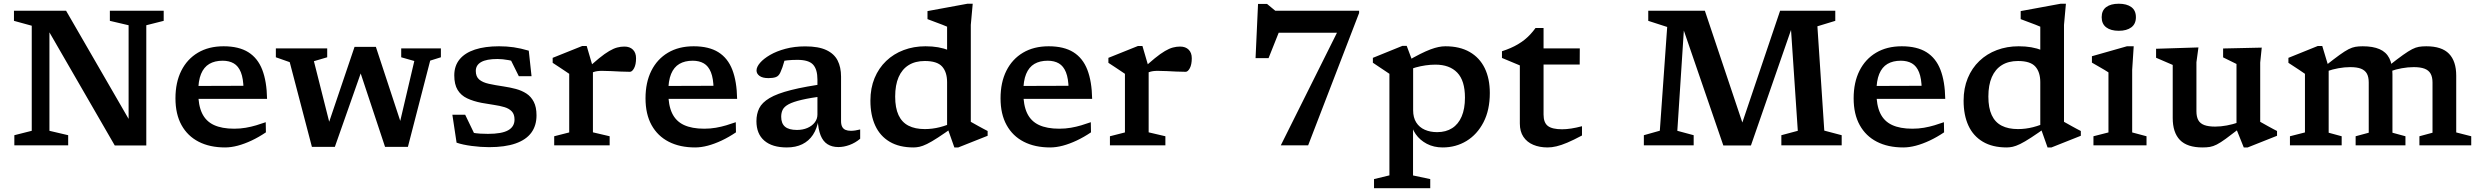

<svg xmlns="http://www.w3.org/2000/svg" viewBox="-20 -760 12967 1004"><path d="M146 -76V-625.5L53 -651V-704H325.5L685 -82L652.5 -51.5V-628L554.5 -651V-704H836V-651L745 -628V0.5H580L209.5 -641L238.5 -646V-76L336.5 -53V0H55V-53Z M1149 -518Q1229 -518 1278.5 -487Q1328 -456 1351.5 -395Q1375 -334 1376.5 -243H993.5L991 -310.5L1286 -311.5L1253.5 -294.5Q1252.5 -350 1239.5 -382.2Q1226.5 -414.5 1202.5 -428.5Q1178.5 -442.5 1144 -442.5Q1103 -442.5 1074.5 -425.8Q1046 -409 1031.2 -373.2Q1016.5 -337.5 1016.5 -278.5Q1016.5 -210 1036.5 -168Q1056.5 -126 1098.2 -106.5Q1140 -87 1204.5 -87Q1236.5 -87 1265.2 -92Q1294 -97 1320 -104.8Q1346 -112.5 1369.5 -121L1370.5 -68Q1333.5 -43 1295.8 -25.2Q1258 -7.5 1223 1.8Q1188 11 1157 11Q1077 11 1019 -18.8Q961 -48.5 929.2 -105.8Q897.5 -163 897.5 -246Q897.5 -329 928 -390Q958.5 -451 1015 -484.5Q1071.5 -518 1149 -518Z M2146.5 -441 2078 -460.5V-507H2285.5V-460.5L2229.5 -443L2113 8H1993.5L1848 -430.5L1886.5 -434L1731 8H1611L1495 -435L1422.5 -460.5V-507H1691V-460.5L1621.5 -440L1717 -61.5L1681 -63L1834 -515H1945.5L2092 -70L2059.5 -70.5Z M2589.5 -518Q2630 -518 2666.2 -512.8Q2702.5 -507.5 2745 -495L2759.5 -361.5H2693L2632 -484.5L2707 -427.5Q2673.5 -439.5 2640.5 -445.5Q2607.5 -451.5 2582 -451.5Q2524 -451.5 2496 -435.5Q2468 -419.5 2468 -389Q2468 -359.5 2485.8 -344.2Q2503.5 -329 2536.2 -321.8Q2569 -314.5 2613.5 -308Q2647 -303 2677.8 -294.8Q2708.5 -286.5 2732.8 -270.8Q2757 -255 2771.2 -227.5Q2785.5 -200 2785.5 -157Q2785.5 -103 2758.2 -66Q2731 -29 2676 -9.8Q2621 9.5 2537.5 9.5Q2494 9.5 2446.5 3.2Q2399 -3 2367.5 -14L2345.5 -160H2412.5L2479.5 -21L2413 -75Q2430.5 -69.5 2450.8 -66Q2471 -62.5 2491.8 -61.2Q2512.5 -60 2531.5 -60Q2604 -60 2637.2 -78.8Q2670.5 -97.5 2670.5 -135Q2670.5 -162.5 2656.2 -177.5Q2642 -192.5 2617.8 -199.8Q2593.5 -207 2562.8 -211.5Q2532 -216 2499 -222Q2455 -230.5 2422.8 -245.8Q2390.5 -261 2373 -289.8Q2355.5 -318.5 2355.5 -366Q2355.5 -415.5 2383.2 -449.5Q2411 -483.5 2463.5 -500.8Q2516 -518 2589.5 -518Z M3245 -516.5Q3273.5 -516.5 3289.8 -500.2Q3306 -484 3306 -455.5Q3306 -422.5 3295.8 -403.5Q3285.5 -384.5 3274 -384.5Q3248.5 -384.5 3224.2 -385.8Q3200 -387 3176 -388.2Q3152 -389.5 3127.5 -389.5Q3114.5 -389.5 3103.2 -388Q3092 -386.5 3080.2 -382Q3068.5 -377.5 3054.5 -369L3039 -390Q3082 -430.5 3112.5 -455.2Q3143 -480 3165.8 -493.2Q3188.5 -506.5 3207.2 -511.5Q3226 -516.5 3245 -516.5ZM3080.5 -408.5V-68L3168 -47.5V0H2878V-47.5L2956.5 -67.5V-374Q2950 -378.5 2936.5 -387.5Q2923 -396.5 2905.8 -408Q2888.5 -419.5 2870 -431.5V-457.5L3024.5 -519.5H3048Z M3607 -518Q3687 -518 3736.5 -487Q3786 -456 3809.5 -395Q3833 -334 3834.5 -243H3451.5L3449 -310.5L3744 -311.5L3711.5 -294.5Q3710.5 -350 3697.5 -382.2Q3684.5 -414.5 3660.5 -428.5Q3636.5 -442.5 3602 -442.5Q3561 -442.5 3532.5 -425.8Q3504 -409 3489.2 -373.2Q3474.5 -337.5 3474.5 -278.5Q3474.5 -210 3494.5 -168Q3514.5 -126 3556.2 -106.5Q3598 -87 3662.5 -87Q3694.5 -87 3723.2 -92Q3752 -97 3778 -104.8Q3804 -112.5 3827.5 -121L3828.5 -68Q3791.5 -43 3753.8 -25.2Q3716 -7.5 3681 1.8Q3646 11 3615 11Q3535 11 3477 -18.8Q3419 -48.5 3387.2 -105.8Q3355.5 -163 3355.5 -246Q3355.5 -329 3386 -390Q3416.5 -451 3473 -484.5Q3529.5 -518 3607 -518Z M4309 -324 4292.5 -258.5Q4217.5 -248.5 4172.5 -238Q4127.5 -227.5 4104.2 -215Q4081 -202.5 4073 -186.5Q4065 -170.5 4065 -149.5Q4065 -114.5 4085 -97.5Q4105 -80.5 4147.5 -80.5Q4178 -80.5 4202.2 -91Q4226.5 -101.5 4240.5 -119.8Q4254.5 -138 4254.5 -161V-344Q4254.5 -397 4231.8 -422Q4209 -447 4150 -447Q4120.5 -447 4097.2 -444.5Q4074 -442 4054.5 -437L4089.5 -474Q4085 -453.5 4080.5 -437.5Q4076 -421.5 4071.5 -408.2Q4067 -395 4061 -382Q4052.5 -362.5 4037.5 -357Q4022.5 -351.5 3998.5 -351.5Q3967.5 -351.5 3951.8 -363Q3936 -374.5 3936 -391.5Q3936 -410 3954.5 -431.5Q3973 -453 4007 -472.8Q4041 -492.5 4087.8 -505Q4134.5 -517.5 4191 -517.5Q4260 -517.5 4301 -498.2Q4342 -479 4360 -443.8Q4378 -408.5 4378 -359.5V-127Q4378 -108.5 4383.8 -97.2Q4389.5 -86 4401 -81Q4412.5 -76 4429.5 -76Q4440 -76 4452.2 -77.8Q4464.5 -79.5 4478 -83V-34.5Q4452.5 -13 4422.5 -2Q4392.5 9 4364 9Q4330.5 9 4307 -6Q4283.5 -21 4271 -52.5Q4258.5 -84 4256 -133L4260.5 -135Q4252.5 -87.5 4231 -55Q4209.5 -22.5 4175.2 -5.8Q4141 11 4094.5 11Q4018 11 3976.8 -24.5Q3935.5 -60 3935.5 -126.5Q3935.5 -164 3950 -193.8Q3964.5 -223.5 4003.8 -247Q4043 -270.5 4116.8 -289.2Q4190.5 -308 4309 -324Z M4932.5 -330Q4932.5 -383 4906.5 -412Q4880.5 -441 4816 -441Q4766 -441 4731.5 -419.5Q4697 -398 4679 -356.8Q4661 -315.5 4661 -255Q4661 -196 4678.5 -158.2Q4696 -120.5 4730.5 -102.8Q4765 -85 4816 -85Q4855.5 -85 4894.8 -95Q4934 -105 4973.5 -124V-102Q4920 -63.5 4885 -40.8Q4850 -18 4827.2 -7Q4804.5 4 4788.2 7.5Q4772 11 4757 11Q4682.5 11 4632.2 -18.8Q4582 -48.5 4556.8 -103.2Q4531.5 -158 4531.5 -233.5Q4531.5 -299 4553.2 -351.5Q4575 -404 4614 -441.2Q4653 -478.5 4705.5 -498.2Q4758 -518 4819.5 -518Q4855.5 -518 4885.5 -512.8Q4915.5 -507.5 4944.8 -496.2Q4974 -485 5007 -465.5L4932.5 -446V-620.5Q4926.5 -623.5 4907.5 -630.8Q4888.5 -638 4866.5 -646.2Q4844.5 -654.5 4830 -660V-702L5039 -740.5H5066.5L5056.5 -630V-123Q5061 -120.5 5072.2 -114.2Q5083.5 -108 5097.2 -100.2Q5111 -92.5 5123.8 -85.8Q5136.5 -79 5144.5 -75V-50L4991 11H4970.5L4932.5 -96.5Z M5463.5 -518Q5543.5 -518 5593 -487Q5642.5 -456 5666 -395Q5689.5 -334 5691 -243H5308L5305.5 -310.5L5600.5 -311.5L5568 -294.5Q5567 -350 5554 -382.2Q5541 -414.5 5517 -428.5Q5493 -442.5 5458.5 -442.5Q5417.5 -442.5 5389 -425.8Q5360.5 -409 5345.8 -373.2Q5331 -337.5 5331 -278.5Q5331 -210 5351 -168Q5371 -126 5412.8 -106.5Q5454.5 -87 5519 -87Q5551 -87 5579.8 -92Q5608.5 -97 5634.5 -104.8Q5660.5 -112.5 5684 -121L5685 -68Q5648 -43 5610.2 -25.2Q5572.5 -7.5 5537.5 1.8Q5502.5 11 5471.5 11Q5391.5 11 5333.5 -18.8Q5275.5 -48.5 5243.8 -105.8Q5212 -163 5212 -246Q5212 -329 5242.5 -390Q5273 -451 5329.5 -484.5Q5386 -518 5463.5 -518Z M6151 -516.5Q6179.5 -516.5 6195.8 -500.2Q6212 -484 6212 -455.5Q6212 -422.5 6201.8 -403.5Q6191.5 -384.5 6180 -384.5Q6154.5 -384.5 6130.2 -385.8Q6106 -387 6082 -388.2Q6058 -389.5 6033.5 -389.5Q6020.5 -389.5 6009.2 -388Q5998 -386.5 5986.2 -382Q5974.5 -377.5 5960.5 -369L5945 -390Q5988 -430.5 6018.5 -455.2Q6049 -480 6071.8 -493.2Q6094.5 -506.5 6113.2 -511.5Q6132 -516.5 6151 -516.5ZM5986.5 -408.5V-68L6074 -47.5V0H5784V-47.5L5862.5 -67.5V-374Q5856 -378.5 5842.5 -387.5Q5829 -396.5 5811.8 -408Q5794.5 -419.5 5776 -431.5V-457.5L5930.5 -519.5H5954Z M6595.5 -589 6684.5 -634 6613.5 -456H6545.5L6558.5 -739.5H6605.5L6648.5 -704H7087V-692L6820.5 0H6677.5L6997 -640.5L7012.5 -589Z M7640.5 -249.5Q7640.5 -338.5 7600.2 -380.2Q7560 -422 7486 -422Q7460.5 -422 7434.5 -418.2Q7408.5 -414.5 7383.5 -407.5Q7358.5 -400.5 7334.5 -389.5V-438Q7375 -462 7406 -477.5Q7437 -493 7460.5 -501.8Q7484 -510.5 7502.5 -514.2Q7521 -518 7538 -518Q7613.5 -518 7665.2 -488.2Q7717 -458.5 7743.8 -403.8Q7770.5 -349 7770.5 -273.5Q7770.5 -184.5 7737.5 -120.8Q7704.5 -57 7648.8 -23Q7593 11 7524 11Q7477.5 11 7441.2 -8Q7405 -27 7383 -58.5Q7361 -90 7357 -127.5H7369V157.5L7459 176.5V224H7165V176.5L7245.5 157V-374Q7239 -378.5 7225.5 -387.5Q7212 -396.5 7194.8 -408Q7177.5 -419.5 7159 -432V-457.5L7313 -520H7336L7369.5 -430.5V-183.5Q7369.5 -145 7385.8 -119.5Q7402 -94 7430.5 -81.5Q7459 -69 7495 -69Q7541 -69 7573.5 -89.8Q7606 -110.5 7623.2 -150.8Q7640.5 -191 7640.5 -249.5Z M8051.5 -161Q8051.5 -118.5 8074.2 -101.2Q8097 -84 8148.5 -84Q8170.5 -84 8196.5 -88Q8222.5 -92 8252.5 -100V-51.5Q8207.5 -27.5 8175.5 -14Q8143.5 -0.5 8119 5.2Q8094.5 11 8072.5 11Q8030.5 11 7997.8 -2.8Q7965 -16.5 7946.2 -44.5Q7927.5 -72.5 7927.5 -114V-418L7834 -457V-492Q7858.5 -500 7879.2 -509Q7900 -518 7918 -528.8Q7936 -539.5 7951.8 -552Q7967.5 -564.5 7981.8 -579.8Q7996 -595 8009.5 -613.5H8051.5V-491ZM8002.5 -422.5 8005.5 -507H8241L8240.5 -422.5Z M9519.5 -77 9610.5 -53V0H9295V-53L9381 -76L9344.5 -620L9351 -619L9136 0.5H8991.5L8780.5 -613.5L8786 -614.5L8751 -76L8836.5 -53V0H8576V-53L8659.5 -76.5L8698 -619L8599 -651V-704H8895L9095.5 -106H9086.5L9288.5 -704H9577V-651L9483.5 -622.5Z M9924.5 -518Q10004.5 -518 10054 -487Q10103.5 -456 10127 -395Q10150.5 -334 10152 -243H9769L9766.5 -310.5L10061.5 -311.5L10029 -294.5Q10028 -350 10015 -382.2Q10002 -414.5 9978 -428.5Q9954 -442.5 9919.5 -442.5Q9878.5 -442.5 9850 -425.8Q9821.5 -409 9806.8 -373.2Q9792 -337.5 9792 -278.5Q9792 -210 9812 -168Q9832 -126 9873.8 -106.5Q9915.5 -87 9980 -87Q10012 -87 10040.8 -92Q10069.5 -97 10095.5 -104.8Q10121.5 -112.5 10145 -121L10146 -68Q10109 -43 10071.2 -25.2Q10033.5 -7.5 9998.5 1.8Q9963.5 11 9932.5 11Q9852.5 11 9794.5 -18.8Q9736.5 -48.5 9704.8 -105.8Q9673 -163 9673 -246Q9673 -329 9703.5 -390Q9734 -451 9790.5 -484.5Q9847 -518 9924.5 -518Z M10649 -330Q10649 -383 10623 -412Q10597 -441 10532.5 -441Q10482.5 -441 10448 -419.5Q10413.5 -398 10395.5 -356.8Q10377.5 -315.5 10377.5 -255Q10377.5 -196 10395 -158.2Q10412.5 -120.5 10447 -102.8Q10481.5 -85 10532.5 -85Q10572 -85 10611.2 -95Q10650.5 -105 10690 -124V-102Q10636.5 -63.5 10601.5 -40.8Q10566.5 -18 10543.8 -7Q10521 4 10504.8 7.5Q10488.5 11 10473.5 11Q10399 11 10348.8 -18.8Q10298.5 -48.5 10273.2 -103.2Q10248 -158 10248 -233.5Q10248 -299 10269.8 -351.5Q10291.5 -404 10330.5 -441.2Q10369.5 -478.5 10422 -498.2Q10474.5 -518 10536 -518Q10572 -518 10602 -512.8Q10632 -507.5 10661.2 -496.2Q10690.5 -485 10723.5 -465.5L10649 -446V-620.5Q10643 -623.5 10624 -630.8Q10605 -638 10583 -646.2Q10561 -654.5 10546.5 -660V-702L10755.5 -740.5H10783L10773 -630V-123Q10777.5 -120.5 10788.8 -114.2Q10800 -108 10813.8 -100.2Q10827.5 -92.5 10840.2 -85.8Q10853 -79 10861 -75V-50L10707.5 11H10687L10649 -96.5Z M11059.5 -599Q11017.5 -599 10993.8 -617Q10970 -635 10970 -670Q10970 -705.5 10993.8 -723Q11017.5 -740.5 11059.5 -740.5Q11101 -740.5 11125 -723Q11149 -705.5 11149 -670Q11149 -635 11125 -617Q11101 -599 11059.5 -599ZM11137.5 -518 11129.5 -394.5V-67.5L11204.5 -47.5V0H10927V-47.5L11005.5 -67.5V-381.5Q11000 -385.5 10985.2 -394.2Q10970.5 -403 10952.5 -413.2Q10934.5 -423.5 10919 -432.5V-466L11102 -518Z M11465.5 -178.5Q11465.5 -150 11475 -132.2Q11484.5 -114.5 11506.2 -106.2Q11528 -98 11563.5 -98Q11593 -98 11624.8 -104Q11656.5 -110 11683.5 -119.5L11692.5 -90Q11647.5 -55 11619.2 -34.5Q11591 -14 11571.8 -4.2Q11552.5 5.5 11536 8.2Q11519.5 11 11497.5 11Q11417 11 11379.2 -28Q11341.5 -67 11341.5 -143V-420.5L11254.5 -458V-505L11476 -512L11465.5 -434.5ZM11713 11 11675 -83.5V-425.5L11605 -460V-506.5L11807 -511L11799 -433V-123Q11803.5 -120.5 11814.8 -114.2Q11826 -108 11839.8 -100.2Q11853.5 -92.5 11866.2 -85.8Q11879 -79 11887 -75V-50L11733.5 11Z M12157 -408.5V-66L12225 -47.5V0H11954.5V-47.5L12033 -67.5V-374Q12025 -380 12002.5 -394.8Q11980 -409.5 11946.5 -431.5V-457.5L12100 -519.5H12123.5ZM12490.5 -371.5V-66L12558.5 -47.5V0H12298V-47.5L12366.5 -66V-328.5Q12366.5 -357.5 12356.8 -375Q12347 -392.5 12326 -400.8Q12305 -409 12269.5 -409Q12239.5 -409 12208 -403.2Q12176.5 -397.5 12150 -388L12141.5 -417.5Q12186 -452.5 12214 -472.8Q12242 -493 12261.2 -502.8Q12280.5 -512.5 12297 -515.2Q12313.5 -518 12335 -518Q12388.5 -518 12423 -503Q12457.5 -488 12474 -455.8Q12490.5 -423.5 12490.5 -371.5ZM12824 -364.5V-67.5L12902.5 -47.5V0H12631.5V-47.5L12700 -66V-328.5Q12700 -357 12690 -374.8Q12680 -392.5 12658.5 -400.8Q12637 -409 12602 -409Q12571.5 -409 12539.5 -403.2Q12507.5 -397.5 12481 -387.5L12472.5 -417Q12517.5 -452.5 12546 -472.8Q12574.5 -493 12593.5 -502.8Q12612.5 -512.5 12629 -515.2Q12645.5 -518 12667.5 -518Q12748.5 -518 12786.2 -479Q12824 -440 12824 -364.5Z"/></svg>

Font: Newsreader 7pt Medium
Style: Regular
Weight: 500
Designer: Hugues Gentile
Foundry: Production Type
Version: Version 1.003